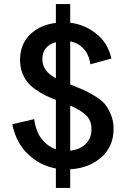

<svg xmlns="http://www.w3.org/2000/svg" viewBox="-20 -818 616 938"><path d="M253 -798H323V-707Q395 -698 451.5 -652.5Q508 -607 524 -532L422 -504Q414 -553 387.5 -581Q361 -609 323 -616V-406Q324 -406 325 -405Q326 -404 327 -404Q367 -388 387.5 -379Q408 -370 441.5 -350Q475 -330 491.5 -310.5Q508 -291 521.5 -259Q535 -227 535 -189Q535 -102 474.5 -49Q414 4 323 9V100H253V5Q175 -9 116.5 -65Q58 -121 40 -211L147 -236Q155 -176 183.5 -139.5Q212 -103 253 -89V-330Q222 -342 201.5 -352Q181 -362 155.5 -379.5Q130 -397 114.5 -416Q99 -435 88.5 -463Q78 -491 78 -525Q78 -602 127 -649.5Q176 -697 253 -706ZM187 -528Q187 -470 253 -436V-612Q187 -594 187 -528ZM323 -82Q370 -87 398.5 -114.5Q427 -142 427 -187Q427 -229 401 -254.5Q375 -280 323 -302Z"/></svg>

Font: LT Superior Semi-bold
Style: Regular
Weight: 600
Designer: Daniel Lyons
Foundry: LyonsType
Version: Version 1.0